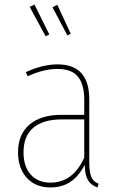

<svg xmlns="http://www.w3.org/2000/svg" viewBox="-20 -811 516 841"><path d="M412 -6 407 10Q378 0 365 -22.5Q352 -45 351 -89Q325 -39 288.5 -14.5Q252 10 201 10Q135 10 97 -32.5Q59 -75 59 -144Q59 -223 109.5 -265.5Q160 -308 248 -308H349V-374Q349 -441 321.5 -475Q294 -509 232 -509Q171 -509 101 -477L93 -495Q167 -529 232 -529Q371 -529 371 -376V-102Q371 -57 380 -36Q389 -15 412 -6ZM349 -121V-288H251Q169 -288 126 -251.5Q83 -215 83 -144Q83 -82 114.5 -46.5Q146 -11 201 -11Q300 -11 349 -121ZM131 -791 196 -660 180 -652 110 -781ZM231 -790 290 -663 275 -656 210 -779Z"/></svg>

Font: Fira Sans Condensed Thin
Style: Regular
Weight: 250
Width: 3
Designer: Carrois Corporate & Edenspiekermann AG
Foundry: Carrois Corporate GbR & Edenspiekermann AG
Version: Version 4.203